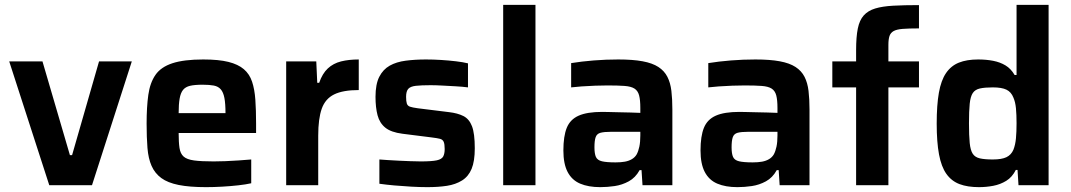

<svg xmlns="http://www.w3.org/2000/svg" viewBox="-20 -763 4411 791"><path d="M183 0 18 -510H155L268 -124H277L388 -510H523L359 0Z M829 8Q761 8 716 -1Q671 -10 644.5 -29.5Q618 -49 604.5 -79.5Q591 -110 587.5 -153.5Q584 -197 584 -254Q584 -322 591 -372Q598 -422 620.5 -454.5Q643 -487 690.5 -502.5Q738 -518 817 -518Q881 -518 921 -508Q961 -498 984.5 -478Q1008 -458 1018.5 -426.5Q1029 -395 1032 -352Q1035 -309 1035 -254V-215H716Q716 -177 719.5 -153.5Q723 -130 736.5 -118Q750 -106 779.5 -102Q809 -98 860 -98Q881 -98 907.5 -99Q934 -100 962.5 -102Q991 -104 1015 -106V-8Q993 -3 961.5 0.5Q930 4 895.5 6Q861 8 829 8ZM909 -281V-297Q909 -336 904.5 -359.5Q900 -383 889.5 -395Q879 -407 861 -410.5Q843 -414 815 -414Q782 -414 763 -409.5Q744 -405 734 -392.5Q724 -380 720 -356.5Q716 -333 716 -297H927Z M1159 0V-510H1283L1287 -422H1295Q1308 -460 1330.5 -481Q1353 -502 1385 -510Q1417 -518 1458 -518V-392Q1393 -392 1356.5 -374Q1320 -356 1305.5 -315Q1291 -274 1291 -204V0Z M1741 8Q1710 8 1674.5 6Q1639 4 1605 1Q1571 -2 1543 -6V-106Q1558 -105 1578.5 -103.5Q1599 -102 1623 -101Q1647 -100 1670 -99Q1693 -98 1713 -98Q1759 -98 1779.5 -102.5Q1800 -107 1806 -118.5Q1812 -130 1812 -149Q1812 -169 1808 -178.5Q1804 -188 1793 -191Q1782 -194 1757 -197L1638 -212Q1591 -218 1567.5 -237Q1544 -256 1535.5 -288Q1527 -320 1527 -364Q1527 -416 1542.5 -446.5Q1558 -477 1585.5 -492.5Q1613 -508 1651.5 -513Q1690 -518 1735 -518Q1765 -518 1797 -516Q1829 -514 1858.5 -510.5Q1888 -507 1908 -502V-403Q1885 -406 1857 -407.5Q1829 -409 1802 -410.5Q1775 -412 1754 -412Q1716 -412 1693.5 -409.5Q1671 -407 1662 -397Q1653 -387 1653 -364Q1653 -346 1656 -336.5Q1659 -327 1669 -323.5Q1679 -320 1701 -317L1830 -301Q1865 -297 1889 -285Q1913 -273 1924.5 -243Q1936 -213 1936 -152Q1936 -99 1923 -67.5Q1910 -36 1883.5 -19.5Q1857 -3 1821.5 2.5Q1786 8 1741 8Z M2053 0V-743H2186V0Z M2453 8Q2404 8 2370 -6.5Q2336 -21 2318.5 -54.5Q2301 -88 2301 -143Q2301 -202 2315 -236.5Q2329 -271 2364 -286.5Q2399 -302 2461 -302Q2471 -302 2489 -301.5Q2507 -301 2530 -300.5Q2553 -300 2576 -299.5Q2599 -299 2618 -298V-318Q2618 -351 2613 -370Q2608 -389 2594 -398Q2580 -407 2553 -409Q2526 -411 2483 -411Q2461 -411 2432 -410Q2403 -409 2376 -407Q2349 -405 2333 -403V-503Q2376 -510 2426 -514Q2476 -518 2527 -518Q2587 -518 2627.5 -510.5Q2668 -503 2692.5 -487Q2717 -471 2729.5 -446.5Q2742 -422 2746 -388.5Q2750 -355 2750 -312V0H2627L2623 -62H2615Q2598 -31 2570.5 -16Q2543 -1 2512.5 3.5Q2482 8 2453 8ZM2516 -94Q2538 -94 2554.5 -97Q2571 -100 2583.5 -107.5Q2596 -115 2603 -127Q2610 -140 2614 -159Q2618 -178 2618 -205V-220H2497Q2469 -220 2454 -216Q2439 -212 2434 -198Q2429 -184 2429 -156Q2429 -130 2435 -116.5Q2441 -103 2460 -98.5Q2479 -94 2516 -94Z M3018 8Q2969 8 2935 -6.5Q2901 -21 2883.5 -54.5Q2866 -88 2866 -143Q2866 -202 2880 -236.5Q2894 -271 2929 -286.5Q2964 -302 3026 -302Q3036 -302 3054 -301.5Q3072 -301 3095 -300.5Q3118 -300 3141 -299.5Q3164 -299 3183 -298V-318Q3183 -351 3178 -370Q3173 -389 3159 -398Q3145 -407 3118 -409Q3091 -411 3048 -411Q3026 -411 2997 -410Q2968 -409 2941 -407Q2914 -405 2898 -403V-503Q2941 -510 2991 -514Q3041 -518 3092 -518Q3152 -518 3192.5 -510.5Q3233 -503 3257.5 -487Q3282 -471 3294.5 -446.5Q3307 -422 3311 -388.5Q3315 -355 3315 -312V0H3192L3188 -62H3180Q3163 -31 3135.5 -16Q3108 -1 3077.5 3.5Q3047 8 3018 8ZM3081 -94Q3103 -94 3119.5 -97Q3136 -100 3148.5 -107.5Q3161 -115 3168 -127Q3175 -140 3179 -159Q3183 -178 3183 -205V-220H3062Q3034 -220 3019 -216Q3004 -212 2999 -198Q2994 -184 2994 -156Q2994 -130 3000 -116.5Q3006 -103 3025 -98.5Q3044 -94 3081 -94Z M3507 0V-403H3409V-510H3507V-557Q3507 -611 3514 -645.5Q3521 -680 3538.5 -699.5Q3556 -719 3585.5 -728Q3615 -737 3659.5 -739.5Q3704 -742 3766 -742V-646Q3724 -646 3699 -644Q3674 -642 3661.5 -635Q3649 -628 3644.5 -614.5Q3640 -601 3640 -578V-510H3766V-403H3640V0Z M4013 8Q3966 8 3933 -4.5Q3900 -17 3879 -46.5Q3858 -76 3848.5 -127Q3839 -178 3839 -254Q3839 -330 3848 -381Q3857 -432 3877.5 -462Q3898 -492 3930.5 -505Q3963 -518 4010 -518Q4043 -518 4071.5 -512.5Q4100 -507 4122.5 -493.5Q4145 -480 4160 -454H4168V-743H4300V0H4176L4172 -63H4165Q4150 -33 4125.5 -18Q4101 -3 4072 2.5Q4043 8 4013 8ZM4070 -106Q4107 -106 4126.5 -115.5Q4146 -125 4155 -146Q4163 -166 4165.5 -193Q4168 -220 4168 -255Q4168 -291 4165.5 -317Q4163 -343 4155 -361Q4146 -384 4126.5 -393.5Q4107 -403 4070 -403Q4037 -403 4017 -398.5Q3997 -394 3987.5 -379.5Q3978 -365 3975 -335.5Q3972 -306 3972 -255Q3972 -204 3975 -174Q3978 -144 3987.5 -129.5Q3997 -115 4017 -110.5Q4037 -106 4070 -106Z"/></svg>

Font: Saira Thin SemiBold
Style: Regular
Weight: 600
Version: Version 1.101